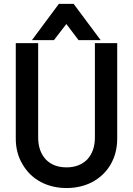

<svg xmlns="http://www.w3.org/2000/svg" viewBox="-20 -929 675 975"><path d="M354 -909.2 491.2 -725.1H378.9L316.9 -807.1L253.9 -725.1H142.1L278.8 -909.2ZM187 -4.9Q127.9 -36.6 94.2 -95.2Q60.1 -151.9 60.1 -225.1V-710H173.8V-231Q173.8 -161.1 212.9 -119.1Q251.5 -79.1 317.9 -79.1Q382.8 -79.1 422.9 -119.1Q461.9 -161.1 461.9 -231V-710H575.2V-225.1Q575.2 -151.9 542 -94.2Q508.8 -37.1 449.2 -4.9Q390.6 25.9 317.9 25.9Q245.6 25.9 187 -4.9Z"/></svg>

Font: D-DIN-PRO SemiBold
Style: Bold
Weight: 600
Designer: datto
Foundry: CyberFei
Version: Version 1.000;hotconv 1.0.109;makeotfexe 2.5.65596